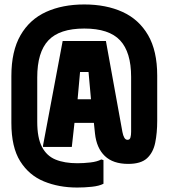

<svg xmlns="http://www.w3.org/2000/svg" viewBox="-20 -732 756 861"><path d="M401 -181 406 -133Q413 -68 450 -32.5Q487 3 555 3Q612 3 639.5 -22.5Q667 -48 676 -92Q685 -136 685 -190V-393Q685 -504 644 -574.5Q603 -645 529.5 -678.5Q456 -712 358 -712Q260 -712 186.5 -678.5Q113 -645 72 -574Q31 -503 31 -391V-181Q31 -72 70.5 -9Q110 54 177 81.5Q244 109 326 109Q359 109 392 105.5Q425 102 444 92V-14L434 -17Q416 -7 385.5 -3.5Q355 0 327 0Q269 0 229 -16.5Q189 -33 168 -73.5Q147 -114 147 -186V-385Q147 -498 197 -551Q247 -604 358 -604Q469 -604 518.5 -551Q568 -498 568 -387V-141Q568 -126 565 -115.5Q562 -105 552 -105Q543 -105 537.5 -114.5Q532 -124 529 -140L455 -548H261L173 -80V-73H302L314 -181ZM328 -287 339 -409H377L388 -287Z"/></svg>

Font: Phudu ExtraBold
Style: Regular
Weight: 800
Version: Version 1.005;gftools[0.9.23]